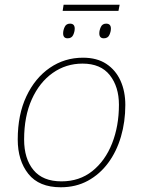

<svg xmlns="http://www.w3.org/2000/svg" viewBox="-20 -782 605 812"><path d="M245 -736 249 -762H486L481 -736ZM266 -620Q247 -620 247 -641Q247 -654 253.5 -668Q260 -682 276 -682Q296 -682 296 -661Q296 -648 289.5 -634Q283 -620 266 -620ZM419 -620Q400 -620 400 -641Q400 -654 406.5 -668Q413 -682 429 -682Q449 -682 449 -661Q449 -648 442.5 -634Q436 -620 419 -620ZM237 10Q145 10 100 -46.5Q55 -103 55 -192Q55 -297 91.5 -374.5Q128 -452 190.5 -495Q253 -538 331 -538Q390 -538 429.5 -512Q469 -486 489.5 -441Q510 -396 510 -338Q510 -267 491.5 -204Q473 -141 437.5 -93Q402 -45 351.5 -17.5Q301 10 237 10ZM240 -15Q316 -15 370.5 -58.5Q425 -102 454 -175.5Q483 -249 483 -339Q483 -415 444.5 -464Q406 -513 329 -513Q259 -513 203 -473.5Q147 -434 114.5 -362Q82 -290 82 -192Q82 -111 121.5 -63Q161 -15 240 -15Z"/></svg>

Font: Noto Sans Thin
Style: Italic
Weight: 100
Italic angle: -12°
Designer: Monotype Design Team
Foundry: Monotype Imaging Inc.
Version: Version 2.013; ttfautohint (v1.8.4.7-5d5b)